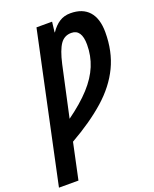

<svg xmlns="http://www.w3.org/2000/svg" viewBox="-228 -820 929 1157"><g transform="rotate(-20 236.5 -242.0)"><path d="M-55.2 240.2 147.9 -713.9H248L240.2 -647.9H242.2Q266.6 -684.6 297.1 -704.3Q327.6 -724.1 368.2 -724.1Q446.3 -724.1 487.1 -678.2Q527.8 -632.3 527.8 -544.9Q527.8 -421.4 481.4 -325Q435.1 -228.5 344.2 -147.9Q253.4 -67.4 119.1 8.8L69.8 240.2ZM147 -127.9Q235.8 -191.9 291.3 -252.7Q346.7 -313.5 372.8 -377Q398.9 -440.4 398.9 -512.2Q398.9 -610.8 333 -610.8Q288.1 -610.8 262.5 -574Q236.8 -537.1 217.8 -453.1Z"/></g></svg>

Font: Open Sans Condensed
Style: Bold Italic
Weight: 700
Width: 3
Italic angle: -12°
Designer: Monotype Design Team
Foundry: Monotype Imaging Inc.
Version: Version 3.003; ttfautohint (v1.8.4)